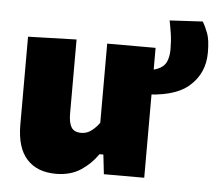

<svg xmlns="http://www.w3.org/2000/svg" viewBox="-48 -669 830 737"><g transform="rotate(5 367.0 -301.0)"><path d="M193 14.5Q120.5 14.5 80.8 -29.2Q41 -73 41 -161.5V-500.5L227.5 -506V-220.5Q227.5 -185.5 238.2 -168Q249 -150.5 276.5 -150.5Q298 -150.5 315.5 -163.8Q333 -177 346 -195.5V-500.5H532.5V0H377L368.5 -75H353.5Q327.5 -37 288.2 -11.2Q249 14.5 193 14.5ZM489 -319 469.5 -410.5Q520.5 -410.5 546.2 -421Q572 -431.5 581 -451.5Q590 -471.5 590 -499.5Q590 -532.5 586 -558.8Q582 -585 577 -610L704 -617Q715 -599 724.5 -573.8Q734 -548.5 734 -499.5Q734 -419.5 676 -369.2Q618 -319 489 -319Z"/></g></svg>

Font: Heraclito ExtraBold
Style: Regular
Weight: 800
Designer: Kostas Bartsokas (font) & Cristiano Sobral (main changes)
Foundry: Kostas Bartsokas (font) & Cristiano Sobral (main changes)
Version: Version 1.00;July 8, 2020;FontCreator 13.0.0.2655 64-bit